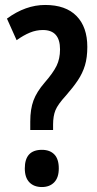

<svg xmlns="http://www.w3.org/2000/svg" viewBox="-20 -744 390 774"><path d="M102 -254Q102 -304 115 -339Q128 -374 160 -411Q194 -450 208 -478.5Q222 -507 222 -545Q222 -623 153 -623Q126 -623 100.5 -612.5Q75 -602 47 -582L8 -669Q83 -724 162 -724Q245 -724 288.5 -679.5Q332 -635 332 -555Q332 -512 322.5 -480.5Q313 -449 294 -420.5Q275 -392 246 -359Q213 -323 203.5 -299.5Q194 -276 194 -242V-220H102ZM80 -65Q80 -140 149 -140Q181 -140 199 -121.5Q217 -103 217 -65Q217 -28 198.5 -9Q180 10 149 10Q117 10 98.5 -9Q80 -28 80 -65Z"/></svg>

Font: Noto Sans Arabic ExtCond SemBd
Style: Regular
Weight: 600
Width: 2
Designer: Monotype Design Team, Nadine Chahine, Nizar Qandah and Khaled Hosny
Foundry: Monotype Imaging Inc.
Version: Version 2.012; ttfautohint (v1.8.4.7-5d5b)